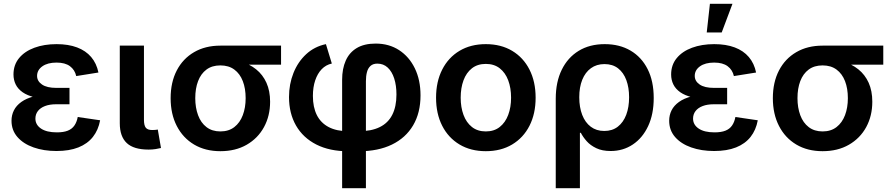

<svg xmlns="http://www.w3.org/2000/svg" viewBox="-20 -777 4644 1001"><path d="M274.4 10.3Q208 10.3 154.8 -8.5Q101.6 -27.3 70.8 -62.7Q40 -98.1 40 -147.5Q40 -176.8 52.5 -201.7Q64.9 -226.6 91.1 -245.4Q117.2 -264.2 157.5 -274.7Q197.8 -285.2 253.9 -285.2H342.3V-233.4H272.5Q238.8 -233.4 214.6 -224.1Q190.4 -214.8 177.5 -198Q164.6 -181.2 164.6 -158.7Q164.6 -126.5 193.8 -106.7Q223.1 -86.9 276.4 -86.9Q311 -86.9 333.3 -95.7Q355.5 -104.5 367.9 -122.6Q380.4 -140.6 385.3 -167L502 -149.9Q492.7 -99.1 464.4 -63.2Q436 -27.3 388.7 -8.5Q341.3 10.3 274.4 10.3ZM255.4 -260.3Q200.7 -260.3 161.6 -269.5Q122.6 -278.8 97.9 -296.1Q73.2 -313.5 61.8 -336.9Q50.3 -360.4 50.3 -388.7Q50.3 -438.5 79.3 -473.9Q108.4 -509.3 159.2 -528.1Q210 -546.9 274.9 -546.9Q336.4 -546.9 381.8 -529.8Q427.2 -512.7 455.3 -479.7Q483.4 -446.8 493.2 -398.9L377.4 -380.4Q370.1 -413.1 344.7 -431.9Q319.3 -450.7 274.9 -450.7Q228 -450.7 200.7 -431.2Q173.3 -411.6 173.3 -381.3Q173.3 -354 199 -336.4Q224.6 -318.8 273.9 -318.8H342.3V-260.3Z M754.9 2.9Q677.2 2.9 640.9 -31.2Q604.5 -65.4 604.5 -134.3V-539.1H730.5V-152.8Q730.5 -123.5 740 -111.3Q749.5 -99.1 773.9 -99.1Q784.7 -99.1 791 -99.9Q797.4 -100.6 802.7 -101.6L819.3 -5.4Q808.1 -2.4 791.3 0.2Q774.4 2.9 754.9 2.9Z M1128.9 11.2Q1050.3 11.2 991.9 -23.4Q933.6 -58.1 901.6 -120.4Q869.6 -182.6 869.6 -265.1Q869.6 -348.1 901.6 -409.7Q933.6 -471.2 991.9 -505.1Q1050.3 -539.1 1128.9 -539.1H1445.3V-439.9H1213.9L1128.9 -436Q1085.4 -436 1056.4 -414.3Q1027.3 -392.6 1012.7 -354.2Q998 -315.9 998 -265.1Q998 -215.8 1012.7 -176.3Q1027.3 -136.7 1056.6 -114.3Q1085.9 -91.8 1128.9 -91.8Q1172.4 -91.8 1201.7 -114.5Q1231 -137.2 1245.8 -176.5Q1260.7 -215.8 1260.7 -265.1Q1260.7 -315.9 1245.8 -354.2Q1231 -392.6 1201.7 -414.3Q1172.4 -436 1128.9 -436V-471.2Q1185.5 -471.2 1233.2 -457.3Q1280.8 -443.4 1315.4 -415.5Q1350.1 -387.7 1369.1 -345.5Q1388.2 -303.2 1388.2 -246.6Q1388.2 -172.9 1356.4 -114.5Q1324.7 -56.2 1266.4 -22.5Q1208 11.2 1128.9 11.2Z M1763.7 204.1V-361.3Q1763.7 -418.5 1782.5 -460.9Q1801.3 -503.4 1840.1 -526.6Q1878.9 -549.8 1938.5 -549.8Q2008.3 -549.8 2060.8 -515.6Q2113.3 -481.4 2142.8 -420.7Q2172.4 -359.9 2172.4 -279.8Q2172.4 -189 2133.8 -123.5Q2095.2 -58.1 2023.2 -23.2Q1951.2 11.7 1850.6 11.7H1796.4Q1698.7 11.7 1629.4 -23.4Q1560.1 -58.6 1523.4 -122.3Q1486.8 -186 1486.8 -271Q1486.8 -338.4 1510 -396.5Q1533.2 -454.6 1576.2 -494.4Q1619.1 -534.2 1679.2 -546.9L1710 -445.8Q1679.2 -439 1657.2 -416.3Q1635.3 -393.6 1623.3 -357.9Q1611.3 -322.3 1611.3 -276.9Q1611.3 -218.3 1631.8 -177.2Q1652.3 -136.2 1693.6 -114.5Q1734.9 -92.8 1796.4 -92.8H1850.6Q1916 -92.8 1959.7 -114.3Q2003.4 -135.7 2025.1 -178.5Q2046.9 -221.2 2046.9 -284.2Q2046.9 -331.5 2035.2 -367.9Q2023.4 -404.3 2001.2 -424.8Q1979 -445.3 1947.3 -445.3Q1924.8 -445.3 1911.6 -433.3Q1898.4 -421.4 1893.1 -400.9Q1887.7 -380.4 1887.7 -354V204.1Z M2512.7 11.2Q2434.1 11.2 2375.7 -23.7Q2317.4 -58.6 2285.4 -121.3Q2253.4 -184.1 2253.4 -267.6Q2253.4 -351.1 2285.4 -414.1Q2317.4 -477.1 2375.7 -512Q2434.1 -546.9 2512.7 -546.9Q2591.8 -546.9 2650.1 -512Q2708.5 -477.1 2740.5 -414.1Q2772.5 -351.1 2772.5 -267.6Q2772.5 -184.1 2740.5 -121.3Q2708.5 -58.6 2650.1 -23.7Q2591.8 11.2 2512.7 11.2ZM2512.7 -91.8Q2556.2 -91.8 2585.4 -115Q2614.7 -138.2 2629.6 -178Q2644.5 -217.8 2644.5 -267.6Q2644.5 -318.4 2629.6 -358.2Q2614.7 -397.9 2585.4 -420.9Q2556.2 -443.8 2512.7 -443.8Q2469.7 -443.8 2440.4 -420.9Q2411.1 -397.9 2396.5 -358.2Q2381.8 -318.4 2381.8 -267.6Q2381.8 -217.8 2396.5 -178Q2411.1 -138.2 2440.4 -115Q2469.7 -91.8 2512.7 -91.8Z M2877.4 204.1V-262.7Q2877.4 -349.6 2908.7 -413.3Q2939.9 -477.1 2997.1 -512Q3054.2 -546.9 3132.8 -546.9Q3210 -546.9 3267.3 -513.2Q3324.7 -479.5 3356.4 -416.7Q3388.2 -354 3388.2 -266.1Q3388.2 -181.6 3359.1 -119.6Q3330.1 -57.6 3279.3 -23.7Q3228.5 10.3 3163.6 10.3Q3119.6 10.3 3088.9 -4.4Q3058.1 -19 3038.8 -40.8Q3019.5 -62.5 3008.3 -84.5H3003.4V204.1ZM3130.4 -94.2Q3172.4 -94.2 3201.2 -116.7Q3230 -139.2 3244.9 -178.7Q3259.8 -218.3 3259.8 -270Q3259.8 -320.3 3245.4 -359.4Q3231 -398.4 3202.4 -420.7Q3173.8 -442.9 3131.3 -442.9Q3090.3 -442.9 3060.8 -421.4Q3031.2 -399.9 3015.6 -361.1Q3000 -322.3 3000 -270Q3000 -217.8 3015.4 -178Q3030.8 -138.2 3060.1 -116.2Q3089.4 -94.2 3130.4 -94.2Z M3703.1 10.3Q3636.7 10.3 3583.5 -8.5Q3530.3 -27.3 3499.5 -62.7Q3468.8 -98.1 3468.8 -147.5Q3468.8 -176.8 3481.2 -201.7Q3493.7 -226.6 3519.8 -245.4Q3545.9 -264.2 3586.2 -274.7Q3626.5 -285.2 3682.6 -285.2H3771V-233.4H3701.2Q3667.5 -233.4 3643.3 -224.1Q3619.1 -214.8 3606.2 -198Q3593.3 -181.2 3593.3 -158.7Q3593.3 -126.5 3622.6 -106.7Q3651.9 -86.9 3705.1 -86.9Q3739.7 -86.9 3762 -95.7Q3784.2 -104.5 3796.6 -122.6Q3809.1 -140.6 3814 -167L3930.7 -149.9Q3921.4 -99.1 3893.1 -63.2Q3864.7 -27.3 3817.4 -8.5Q3770 10.3 3703.1 10.3ZM3684.1 -260.3Q3629.4 -260.3 3590.3 -269.5Q3551.3 -278.8 3526.6 -296.1Q3502 -313.5 3490.5 -336.9Q3479 -360.4 3479 -388.7Q3479 -438.5 3508.1 -473.9Q3537.1 -509.3 3587.9 -528.1Q3638.7 -546.9 3703.6 -546.9Q3765.1 -546.9 3810.5 -529.8Q3856 -512.7 3884 -479.7Q3912.1 -446.8 3921.9 -398.9L3806.2 -380.4Q3798.8 -413.1 3773.4 -431.9Q3748 -450.7 3703.6 -450.7Q3656.7 -450.7 3629.4 -431.2Q3602.1 -411.6 3602.1 -381.3Q3602.1 -354 3627.7 -336.4Q3653.3 -318.8 3702.6 -318.8H3771V-260.3ZM3664.6 -607.9 3681.2 -757.3H3798.8L3742.7 -607.9Z M4268.6 11.2Q4189.9 11.2 4131.6 -23.4Q4073.2 -58.1 4041.3 -120.4Q4009.3 -182.6 4009.3 -265.1Q4009.3 -348.1 4041.3 -409.7Q4073.2 -471.2 4131.6 -505.1Q4189.9 -539.1 4268.6 -539.1H4585V-439.9H4353.5L4268.6 -436Q4225.1 -436 4196 -414.3Q4167 -392.6 4152.3 -354.2Q4137.7 -315.9 4137.7 -265.1Q4137.7 -215.8 4152.3 -176.3Q4167 -136.7 4196.3 -114.3Q4225.6 -91.8 4268.6 -91.8Q4312 -91.8 4341.3 -114.5Q4370.6 -137.2 4385.5 -176.5Q4400.4 -215.8 4400.4 -265.1Q4400.4 -315.9 4385.5 -354.2Q4370.6 -392.6 4341.3 -414.3Q4312 -436 4268.6 -436V-471.2Q4325.2 -471.2 4372.8 -457.3Q4420.4 -443.4 4455.1 -415.5Q4489.7 -387.7 4508.8 -345.5Q4527.8 -303.2 4527.8 -246.6Q4527.8 -172.9 4496.1 -114.5Q4464.4 -56.2 4406 -22.5Q4347.7 11.2 4268.6 11.2Z"/></svg>

Font: Inter 18pt SemiBold
Style: Regular
Weight: 600
Designer: Rasmus Andersson
Foundry: rsms
Version: Version 4.001;git-66647c0bb